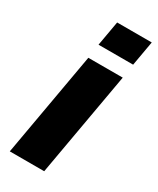

<svg xmlns="http://www.w3.org/2000/svg" viewBox="-187 -782 692 841"><g transform="rotate(30 159.0 -362.0)"><path d="M121 -599 143 -724H318L296 -599ZM18 0 111 -527H285L192 0Z"/></g></svg>

Font: Archivo SemiExpanded ExtraBold
Style: Italic
Weight: 800
Width: 6
Italic angle: -10°
Designer: Hector Gatti
Foundry: Omnibus-Type
Version: Version 2.001